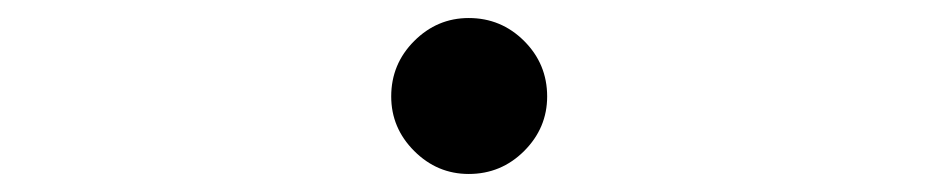

<svg xmlns="http://www.w3.org/2000/svg" viewBox="-20 -487 1040 213"><path d="M414 -380Q414 -416 439.5 -441.5Q465 -467 500 -467Q536 -467 561.5 -441.5Q587 -416 587 -380Q587 -345 561.5 -319.5Q536 -294 500 -294Q465 -294 439.5 -319.5Q414 -345 414 -380Z"/></svg>

Font: Shippori Mincho B1 Medium
Style: Regular
Weight: 500
Designer: FONTDASU
Foundry: FONTDASU / Google Inc. / but / Adobe
Version: Version 3.110; ttfautohint (v1.8.3)